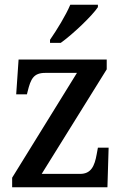

<svg xmlns="http://www.w3.org/2000/svg" viewBox="-20 -786 519 806"><path d="M190 -619V-606H235C288 -644 368 -721 391 -756V-766H275C256 -721 219 -661 190 -619ZM31 0H431L436 -166H391L386 -139C377 -88 362 -56 316 -56H155L428 -495V-536H58L48 -390H93L96 -402C109 -455 121 -480 170 -480H303L31 -40Z"/></svg>

Font: Noto Serif Devanagari SemiCondensed Medium
Style: Regular
Weight: 500
Width: 4
Designer: Universal Thirst, Indian Type Foundry and the Monotype Design Team
Foundry: Monotype Imaging Inc.
Version: Version 2.004